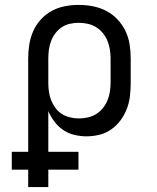

<svg xmlns="http://www.w3.org/2000/svg" viewBox="-20 -548 640 783"><path d="M95 215V144H28V71H95V-310Q95 -338 99.5 -366.5Q104 -395 115.5 -421Q127 -447 146.5 -468.5Q166 -490 191 -503.5Q216 -517 244 -522.5Q272 -528 301 -528Q330 -528 358.5 -522.5Q387 -517 412.5 -504Q438 -491 458.5 -469.5Q479 -448 491.5 -422Q504 -396 508.5 -367.5Q513 -339 513 -310V-210Q513 -183 510 -156.5Q507 -130 497.5 -105Q488 -80 472 -58Q456 -36 434 -20.5Q412 -5 385.5 1.5Q359 8 333 8Q308 8 283 2Q258 -4 237.5 -18Q217 -32 202 -52Q187 -72 177 -95V71H300V144H177V215ZM301 -65Q319 -65 337.5 -69Q356 -73 371.5 -82.5Q387 -92 399 -106.5Q411 -121 418 -138Q425 -155 428 -173.5Q431 -192 431 -210V-310Q431 -328 428 -346.5Q425 -365 418 -382Q411 -399 399 -413.5Q387 -428 371.5 -437.5Q356 -447 337.5 -451Q319 -455 301 -455Q283 -455 265 -451Q247 -447 232 -437Q217 -427 206 -412.5Q195 -398 188.5 -381Q182 -364 179.5 -346Q177 -328 177 -310V-210Q177 -192 179.5 -174Q182 -156 188.5 -139.5Q195 -123 206 -108Q217 -93 232 -83.5Q247 -74 265 -69.5Q283 -65 301 -65Z"/></svg>

Font: Iosevka Plex Etoile
Style: Regular
Weight: 400
Designer: Belleve Invis
Foundry: Belleve Invis
Version: Version 25.1.1; ttfautohint (v1.8.4)